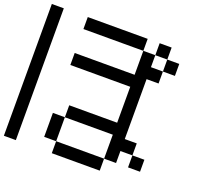

<svg xmlns="http://www.w3.org/2000/svg" viewBox="-152 -1086 1305 1255"><g transform="rotate(20 500.0 -458.5)"><path d="M0 0V-916.7H83.3V0ZM750 -916.7H833.3V-833.3H750ZM750 -166.7V-83.3H666.7V-250H333.3V-333.3H666.7V-583.3H250V-666.7H666.7V-833.3H750V-750H833.3V-666.7H750V-250H833.3V-166.7ZM916.7 -166.7V-83.3H833.3V-166.7ZM916.7 -833.3V-750H833.3V-833.3ZM333.3 -83.3H666.7V0H333.3ZM333.3 -250V-83.3H250V-250ZM666.7 -833.3H250V-916.7H666.7Z"/></g></svg>

Font: Galmuri11 Regular
Style: Regular
Weight: 400
Designer: Minseo Lee (Quiple)
Version: Version 2.356;hotconv 1.1.0;makeotfexe 2.6.0 DEVELOPMENT